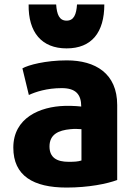

<svg xmlns="http://www.w3.org/2000/svg" viewBox="-20 -831 597 865"><path d="M508 -358V-20C462 -3 379 14 280 14C130 14 40 -39 40 -166C40 -300 160 -351 272 -354C278 -354 290 -354 301 -354C317 -354 335 -352 346 -351C346 -407 320 -434 258 -434C191 -434 140 -417 110 -403L81 -523C107 -538 185 -559 281 -559C410 -559 508 -500 508 -358ZM347 -108V-249C333 -250 316 -251 297 -249C244 -244 203 -226 203 -171C203 -121 236 -102 289 -102C317 -102 331 -103 347 -108ZM280 -613C168 -613 107 -685 109 -811H233C236 -766 247 -738 280 -738C313 -738 324 -766 327 -811H450C450 -685 393 -613 280 -613Z"/></svg>

Font: Repo ExtraBold
Style: Bold
Weight: 700
Designer: Stefan Peev
Foundry: Context Ltd
Version: Version 1.502